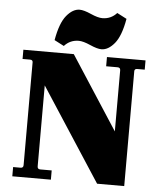

<svg xmlns="http://www.w3.org/2000/svg" viewBox="-57 -902 797 952"><g transform="rotate(5 341.0 -426.0)"><path d="M238 -666 190 -691Q205 -777 236 -814.5Q267 -852 301 -852Q322 -852 358 -836Q394 -820 416 -820Q459 -820 488 -852L536 -827Q521 -741 490 -703.5Q459 -666 425 -666Q404 -666 368 -682Q332 -698 310 -698Q267 -698 238 -666ZM40 0V-46H77Q91 -46 91 -60V-572Q91 -584 77 -584H40V-630H291L527 -266V-570Q527 -584 513 -584H456V-630H648V-584H611Q597 -584 597 -572V0H462L161 -463V-60Q161 -46 175 -46H232V0Z"/></g></svg>

Font: Arapey Black
Style: Regular
Weight: 900
Designer: Eduardo Rodriguez Tunni
Foundry: Eduardo Rodriguez Tunni
Version: Version 4.000